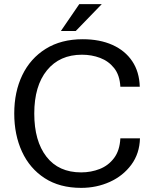

<svg xmlns="http://www.w3.org/2000/svg" viewBox="-20 -900 742 930"><path d="M373 10Q269 10 196.5 -37Q124 -84 86.5 -165.5Q49 -247 49 -350Q49 -455 88 -536Q127 -617 201.5 -663.5Q276 -710 381 -710Q463 -710 524.5 -682.5Q586 -655 620.5 -603.5Q655 -552 657 -480H563Q560 -536 533 -570Q506 -604 465 -619.5Q424 -635 377 -635Q269 -635 207.5 -559.5Q146 -484 146 -350Q146 -217 205 -141Q264 -65 373 -65Q421 -65 463 -81.5Q505 -98 532.5 -134.5Q560 -171 563 -230H658Q656 -156 616 -102Q576 -48 512 -19Q448 10 373 10ZM275 -750 364 -880H473L347 -750Z"/></svg>

Font: Hedvig Letters Sans
Style: Regular
Weight: 400
Designer: Alexander Örn & Tor Weibull
Foundry: Kanon Foundry
Version: Version 1.000; ttfautohint (v1.8.4.7-5d5b)